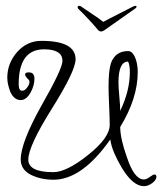

<svg xmlns="http://www.w3.org/2000/svg" viewBox="-20 -598 556 658"><path d="M444 -578Q448 -578 448 -574Q447 -571 441 -567L337 -494Q331 -490 326 -490Q323 -490 321 -491.5Q319 -493 317 -494Q303 -511 283 -532.5Q263 -554 249 -567Q246 -570 246 -573Q246 -578 252 -578Q256 -578 259 -575Q273 -565 296 -550Q319 -535 334 -523Q354 -534 385 -549.5Q416 -565 435 -575Q441 -578 444 -578ZM473 40Q436 40 398 -22Q382 -49 371.5 -73.5Q361 -98 358 -120Q261 18 163 18Q123 18 92 4Q51 -14 51 -51Q51 -109 122 -236Q194 -362 194 -389Q194 -429 131 -429Q44 -429 44 -309Q44 -287 56 -287Q65 -287 73 -298Q81 -308 81 -318Q81 -320 79 -324Q66 -336 66 -343Q66 -350 79 -350Q98 -350 98 -328Q98 -306 86 -283Q71 -255 51 -255Q28 -255 15 -284Q11 -295 8 -307Q5 -319 5 -332Q5 -381 39 -420Q73 -458 122 -458Q239 -458 239 -395Q239 -355 158 -226Q77 -97 77 -51Q77 -8 163 -8Q208 -8 282 -67Q356 -126 356 -170Q356 -181 355.5 -197Q355 -213 354 -235Q353 -258 352.5 -274Q352 -290 352 -301Q352 -355 360 -381Q375 -423 419 -423Q436 -423 446 -393Q452 -374 452 -351Q452 -261 392 -163Q392 -123 415 -59Q440 17 473 17Q482 17 494 8Q505 0 509 0Q516 0 516 8Q516 19 501 30Q487 40 473 40ZM392 -218Q425 -287 425 -351Q425 -375 419 -387Q386 -387 386 -315Q386 -299 389 -267Q392 -234 392 -218Z"/></svg>

Font: Ole
Style: Regular
Weight: 400
Designer: Robert E. Leuschke
Foundry: Robert E. Leuschke
Version: Version 1.010; ttfautohint (v1.8.3)